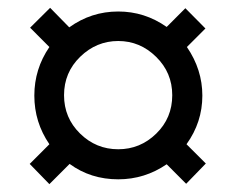

<svg xmlns="http://www.w3.org/2000/svg" viewBox="-20 -576 596 486"><path d="M66.9 -334Q66.9 -401.4 105 -457L56.2 -505.9L106.9 -556.2L155.3 -506.8Q210.9 -546.9 279.3 -546.9Q346.2 -546.9 401.9 -507.8L449.2 -555.2L500 -503.9L453.1 -457Q492.2 -399.9 492.2 -334Q492.2 -266.6 452.1 -210.9L501 -162.1L451.2 -110.8L401.9 -160.2Q346.2 -122.1 279.3 -122.1Q209.5 -122.1 156.2 -161.1L105 -109.9L55.2 -161.1L105 -210.9Q66.9 -266.6 66.9 -334ZM142.1 -335Q142.1 -277.8 182.6 -238Q223.1 -198.2 279.3 -198.2Q335 -198.2 375.5 -237.8Q416 -277.3 416 -335Q416 -392.1 375.2 -432.1Q334.5 -472.2 279.3 -472.2Q224.1 -472.2 183.1 -432.4Q142.1 -392.6 142.1 -335Z"/></svg>

Font: TypoPRO Liberation Sans
Style: Regular
Weight: 400
Designer: Steve Matteson
Foundry: Ascender Corporation
Version: Version 2.00.1